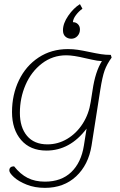

<svg xmlns="http://www.w3.org/2000/svg" viewBox="-20 -757 577 927"><path d="M284 -611Q284 -644 309.5 -681Q335 -718 366 -737L378 -715Q360 -702 346.5 -684Q333 -666 332 -650Q347 -650 356.5 -640Q366 -630 366 -615Q366 -596 354 -583Q342 -570 324 -570Q307 -570 295.5 -580.5Q284 -591 284 -611ZM519 -479Q496 -447 485 -416.5Q474 -386 464 -322L422 -54Q407 39 347.5 94.5Q288 150 197 150Q148 150 109 134.5Q70 119 47.5 98.5Q25 78 25 66Q25 56 31 51Q37 46 48 46Q78 84 113.5 102Q149 120 197 120Q276 120 324 74Q372 28 385 -54L398 -136Q318 -30 204 -30Q126 -30 82 -81Q38 -132 38 -216Q38 -300 71.5 -369.5Q105 -439 166.5 -479.5Q228 -520 308 -520Q333 -520 356 -516.5Q379 -513 412 -506Q445 -499 467.5 -495.5Q490 -492 515 -492ZM472 -462Q449 -463 424 -469Q399 -475 392 -476Q334 -490 300 -490Q234 -490 182.5 -450.5Q131 -411 103.5 -347.5Q76 -284 76 -212Q76 -142 110.5 -101Q145 -60 209 -60Q260 -60 304.5 -86.5Q349 -113 379 -159.5Q409 -206 418 -265L427 -322Q440 -411 472 -462Z"/></svg>

Font: Thasadith
Style: Italic
Weight: 400
Italic angle: -9°
Designer: Cadson Demak Co.,Ltd.
Foundry: Cadson Demak Co.,Ltd.
Version: Version 1.000; ttfautohint (v1.6)